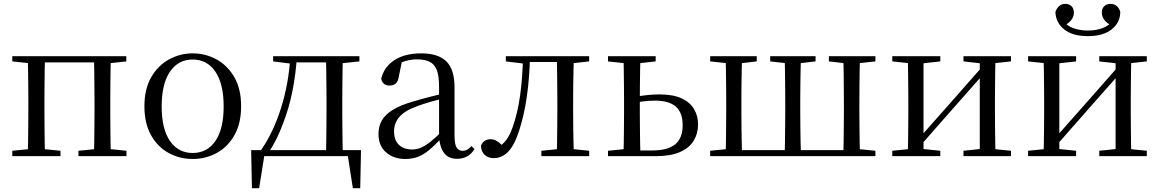

<svg xmlns="http://www.w3.org/2000/svg" viewBox="-20 -806 5984 991"><path d="M123.1 0Q124.3 -24.4 124.8 -65.4Q125.3 -106.3 125.8 -150.3Q126.3 -194.3 126.3 -228.5V-288.3Q126.3 -321.7 125.8 -365.7Q125.3 -409.8 124.8 -450.8Q124.3 -491.8 123.1 -516H212.3Q211.3 -491.7 210.8 -450.7Q210.3 -409.7 209.8 -365.7Q209.3 -321.7 209.3 -288.3V-228.5Q209.3 -194.3 209.8 -150.3Q210.3 -106.3 210.8 -65.4Q211.3 -24.4 212.3 0ZM464.8 0Q465.8 -24.4 466.3 -65.4Q466.8 -106.3 467.3 -150.3Q467.8 -194.3 467.8 -228.5V-288.3Q467.8 -321.7 467.3 -365.7Q466.8 -409.7 466.3 -450.7Q465.8 -491.7 464.8 -516H552.2Q551.2 -491.7 550.7 -450.7Q550.2 -409.7 549.7 -365.7Q549.2 -321.7 549.2 -288.3V-228.5Q549.2 -194.3 549.7 -150.3Q550.2 -106.3 550.7 -65.4Q551.2 -24.4 552.2 0ZM43.5 0V-27.8L152.7 -38.6H184.7L292.1 -27.8V0ZM385 0V-27.8L493.4 -38.6H526.4L632.8 -27.8V0ZM43.5 -489.1V-516H167V-477.4H152.7ZM508.7 -477.4V-516H632V-489.1L526.4 -477.4ZM167 -484.1V-516H508.7V-484.1Z M974.5 14.6Q908.2 14.6 851.4 -15.9Q794.6 -46.5 760 -107.4Q725.4 -168.3 725.4 -257.8Q725.4 -347.6 761.1 -408.5Q796.7 -469.3 853.7 -500Q910.7 -530.6 974.5 -530.6Q1039.2 -530.6 1096.2 -500.1Q1153.2 -469.5 1188.9 -408.7Q1224.5 -347.8 1224.5 -257.8Q1224.5 -168 1189.4 -107.2Q1154.3 -46.3 1097.5 -15.8Q1040.7 14.6 974.5 14.6ZM974.5 -16.4Q1049 -16.4 1091.7 -78.2Q1134.4 -140.1 1134.4 -256.6Q1134.4 -373.4 1091.7 -436.1Q1049 -498.8 974.5 -498.8Q900.1 -498.8 857.3 -436.1Q814.5 -373.4 814.5 -256.6Q814.5 -140.1 857.3 -78.2Q900.1 -16.4 974.5 -16.4Z M1797.9 0H1322.9L1347.2 -21.1L1317.5 165.4H1280.3L1276.3 -31.1H1843.3L1839.3 165.4H1801.3L1772.2 -21.5ZM1662.1 0Q1663.3 -24.4 1663.8 -65.3Q1664.3 -106.3 1664.8 -150.3Q1665.3 -194.3 1665.3 -228.5V-288.3Q1665.3 -321.7 1664.8 -365.7Q1664.3 -409.7 1663.8 -450.7Q1663.3 -491.8 1662.1 -516H1749.7Q1748.7 -491.8 1748.2 -450.7Q1747.7 -409.7 1747.2 -365.7Q1746.7 -321.7 1746.7 -288.3V-228.5Q1746.7 -194.3 1747.2 -150.3Q1747.7 -106.3 1748.2 -65.3Q1748.7 -24.4 1749.7 0ZM1389.7 -489.1V-516H1491.7V-477.4H1482.6ZM1707.1 -477.4V-516H1835.1V-489.1L1723.5 -477.4ZM1326.8 -30.4Q1391.2 -123.1 1430.8 -249.2Q1470.4 -375.4 1478.8 -516H1512.6Q1507 -425.3 1489.6 -337.1Q1472.2 -248.8 1441.2 -169.3Q1426.3 -128.8 1407.7 -90.6Q1389.1 -52.5 1366.1 -19.1V-6.8ZM1491.7 -484.1V-516H1708.9V-484.1Z M2071.7 14.6Q2012.5 14.6 1973.1 -19.1Q1933.6 -52.8 1933.6 -115.1Q1933.6 -153.9 1950.8 -184.3Q1967.9 -214.6 2007.4 -239Q2046.9 -263.5 2112.9 -282.3Q2154.8 -294.9 2200.8 -306.7Q2246.8 -318.5 2286.8 -327.7V-303.3Q2246.8 -293.3 2205.7 -281.5Q2164.6 -269.7 2130.6 -257Q2067.3 -233.6 2040.6 -201.7Q2013.9 -169.7 2013.9 -128.2Q2013.9 -81.6 2039.5 -58Q2065.2 -34.4 2107.1 -34.4Q2129.6 -34.4 2151.6 -43.3Q2173.6 -52.2 2201.7 -74.2Q2229.7 -96.3 2267.8 -134.4L2276.5 -87.1H2252.9Q2221.7 -53.7 2194.5 -31.1Q2167.2 -8.4 2138.1 3.1Q2109 14.6 2071.7 14.6ZM2338.8 13.6Q2294.1 13.6 2271.8 -16.6Q2249.5 -46.7 2246.2 -99.7V-103.3V-359Q2246.2 -415 2234.1 -445.3Q2221.9 -475.6 2196.7 -487.6Q2171.6 -499.6 2132 -499.6Q2103.3 -499.6 2074.1 -491.4Q2044.9 -483.2 2011.7 -464.7L2055.2 -491.9L2038.8 -412.7Q2035.2 -386 2022.7 -375.2Q2010.1 -364.3 1991.4 -364.3Q1955.2 -364.3 1947.5 -399.7Q1962.4 -461 2016.1 -495.8Q2069.8 -530.6 2154.2 -530.6Q2241.5 -530.6 2283.8 -489.2Q2326 -447.8 2326 -354.6V-107.7Q2326 -60.8 2337.1 -44.2Q2348.1 -27.5 2368.4 -27.5Q2381 -27.5 2391 -33.2Q2401 -38.8 2413.4 -52.1L2429.1 -36.7Q2413.2 -10.7 2390.6 1.4Q2368 13.6 2338.8 13.6Z M2528.7 10.2Q2499.6 10.2 2481.1 -7Q2462.7 -24.2 2462.7 -54.8Q2469.7 -71.3 2482.1 -79.3Q2494.4 -87.4 2512.3 -87.4Q2530.3 -87.4 2546.3 -77Q2562.4 -66.6 2580.6 -45.9V-35.9H2552V-46.1Q2577.7 -62.7 2594.5 -85.7Q2611.2 -108.6 2625.9 -149.1Q2651.7 -221.4 2664.6 -313.7Q2677.5 -406.1 2679.3 -516H2715.4Q2713.2 -403.6 2699.3 -308Q2685.4 -212.4 2661.6 -138.5Q2645 -84.3 2624.6 -51.4Q2604.2 -18.6 2580.2 -4.2Q2556.3 10.2 2528.7 10.2ZM2590.8 -489.1V-516H2694V-477.4H2686.8ZM2695.8 -486V-516H2886.9V-486ZM2774.2 0V-27.8L2882.9 -38.6H2915.3L3021 -27.8V0ZM2853.7 0Q2854.7 -24.4 2855.2 -65.3Q2855.7 -106.3 2856.2 -150.3Q2856.7 -194.3 2856.7 -228.5V-288.3Q2856.7 -321.7 2856.2 -365.7Q2855.7 -409.7 2855.2 -450.7Q2854.7 -491.8 2853.7 -516H2942.2Q2941.2 -491.8 2940.2 -450.7Q2939.2 -409.7 2938.7 -365.7Q2938.2 -321.7 2938.2 -288.3V-228.5Q2938.2 -194.3 2938.7 -150.3Q2939.2 -106.3 2940.2 -65.3Q2941.2 -24.4 2942.2 0ZM2897.5 -477.4V-516H3021V-489.1L2915.3 -477.4Z M3241.7 0V-29.4H3347Q3425.8 -29.4 3464.7 -60.8Q3503.5 -92.3 3503.5 -159.7Q3503.5 -224.7 3468.4 -255.6Q3433.4 -286.6 3360.8 -286.6Q3331.2 -286.6 3303.1 -283.2Q3275 -279.8 3245.9 -273.8V-304.8Q3279.8 -310.5 3314.6 -314.6Q3349.3 -318.7 3383.4 -318.7Q3454 -318.7 3497.9 -298.4Q3541.7 -278.1 3562.3 -242.8Q3583 -207.5 3583 -162.8Q3583 -117.1 3560.8 -80.3Q3538.7 -43.4 3490.7 -21.7Q3442.7 0 3364.3 0ZM3198 0Q3199 -24.4 3199.5 -65.3Q3200 -106.3 3200.5 -150.3Q3201 -194.3 3201 -228.5V-288.3Q3201 -321.7 3200.5 -365.7Q3200 -409.7 3199.5 -450.7Q3199 -491.8 3198 -516H3285.7Q3284.7 -491.8 3284 -450.7Q3283.4 -409.7 3282.9 -365.7Q3282.4 -321.7 3282.4 -287.5V-228.5Q3282.4 -194.3 3282.9 -150.3Q3283.4 -106.3 3284 -65.3Q3284.7 -24.4 3285.7 0ZM3118.2 -489.1V-516H3364.2V-489.1L3258.6 -477.4H3225.6ZM3118.2 0V-27.8L3225.6 -38.6H3244.3V0Z M3725.1 0Q3726.3 -24.4 3726.8 -65.4Q3727.3 -106.3 3727.8 -150.3Q3728.3 -194.3 3728.3 -228.5V-288.3Q3728.3 -321.7 3727.8 -365.7Q3727.3 -409.8 3726.8 -450.8Q3726.3 -491.8 3725.1 -516H3810.4Q3809.4 -491.8 3808.5 -450.8Q3807.6 -409.8 3807.1 -365.7Q3806.7 -321.7 3806.7 -288.3V-228.5Q3806.7 -194.3 3807.1 -150.3Q3807.6 -106.3 3808.5 -65.4Q3809.4 -24.4 3810.4 0ZM4029.8 0Q4031 -24.4 4031.5 -65.4Q4032 -106.3 4032.5 -150.3Q4033 -194.3 4033 -228.5V-288.3Q4033 -321.7 4032.5 -365.7Q4032 -409.8 4031.5 -450.8Q4031 -491.8 4029.8 -516H4114.3Q4113.3 -491.8 4112.4 -450.8Q4111.5 -409.8 4111 -365.7Q4110.5 -321.7 4110.5 -288.3V-228.5Q4110.5 -194.3 4111 -150.3Q4111.5 -106.3 4112.4 -65.4Q4113.3 -24.4 4114.3 0ZM4332.7 0Q4333.7 -24.4 4334.2 -65.4Q4334.7 -106.3 4335.2 -150.3Q4335.7 -194.3 4335.7 -228.5V-288.3Q4335.7 -321.7 4335.2 -365.7Q4334.7 -409.7 4334.2 -450.7Q4333.7 -491.7 4332.7 -516H4418.9Q4417.9 -491.8 4417.2 -450.7Q4416.6 -409.7 4416.1 -365.7Q4415.6 -321.7 4415.6 -288.3V-228.5Q4415.6 -194.3 4416.1 -150.3Q4416.6 -106.3 4417.2 -65.3Q4417.9 -24.4 4418.9 0ZM3645.5 -489.1V-516H3886V-489.1L3785.5 -477.4H3755.5ZM3955.3 -489.1V-516H4189.5V-489.1L4088.1 -477.4H4059.2ZM4258.2 -489.1V-516H4498.4V-489.1L4391 -477.4H4360.5ZM3645.5 0V-27.8L3753.7 -38.6H3768.8V0ZM4374.4 0V-38.6H4391L4498.4 -27.8V0ZM3768.8 0V-31.1H4374.4V0Z M4585.5 0V-27.8L4693.7 -38.6H4728.3L4833.3 -27.8V0ZM4952.9 0V-27.8L5055.6 -38.6H5090L5198.2 -27.8V0ZM4665.1 0Q4666.3 -24.4 4666.8 -65.3Q4667.3 -106.3 4667.8 -150.3Q4668.3 -194.3 4668.3 -228.5V-288.3Q4668.3 -321.7 4667.8 -365.7Q4667.3 -409.7 4666.8 -450.7Q4666.3 -491.8 4665.1 -516H4746.7V0ZM4724.1 -46.9 4688.9 -65.8H4700.3L4877.2 -265.6L5058 -470.9L5091.7 -451H5080.4L4902.1 -249.4ZM5037.1 0V-516H5118.4Q5117.4 -491.8 5116.9 -450.7Q5116.4 -409.7 5115.9 -365.7Q5115.4 -321.7 5115.4 -288.3V-228.5Q5115.4 -194.3 5115.9 -150.3Q5116.4 -106.3 5116.9 -65.3Q5117.4 -24.4 5118.4 0ZM4585.5 -489.1V-516H4833.3V-489.1L4729.1 -477.4H4694.7ZM4952.9 -489.1V-516H5198.2V-489.1L5090.8 -477.4H5056.4Z M5594.5 -619.5Q5516.4 -619.5 5472.8 -654.3Q5429.2 -689.1 5427.4 -744.5Q5434.3 -764 5447.3 -775Q5460.4 -786 5478.3 -786Q5498 -786 5510.4 -774.2Q5522.8 -762.3 5522.8 -741.2Q5522.8 -719.7 5509.4 -702.6Q5496 -685.5 5472.7 -674.1L5460.5 -705.6Q5484.6 -673.6 5518.9 -661Q5553.1 -648.4 5594.5 -648.4Q5637.5 -648.4 5671.4 -661Q5705.4 -673.6 5729.3 -705.6L5717.3 -674.1Q5694 -685.5 5680.5 -702.6Q5667 -719.7 5667 -741.2Q5667 -762.3 5679.5 -774.2Q5692 -786 5710.9 -786Q5730.6 -786 5743.7 -775Q5756.8 -764 5762.4 -744.5Q5761.6 -688.9 5717.6 -654.2Q5673.7 -619.5 5594.5 -619.5ZM5286.5 0V-27.8L5394.7 -38.6H5429.3L5534.3 -27.8V0ZM5653.9 0V-27.8L5756.6 -38.6H5791L5899.2 -27.8V0ZM5366.1 0Q5367.3 -24.4 5367.8 -65.3Q5368.3 -106.3 5368.8 -150.3Q5369.3 -194.3 5369.3 -228.5V-288.3Q5369.3 -321.7 5368.8 -365.7Q5368.3 -409.7 5367.8 -450.7Q5367.3 -491.8 5366.1 -516H5447.7V0ZM5425.1 -46.9 5389.9 -65.8H5401.3L5578.2 -265.6L5759 -470.9L5792.7 -451H5781.4L5603.1 -249.4ZM5738.1 0V-516H5819.4Q5818.4 -491.8 5817.9 -450.7Q5817.4 -409.7 5816.9 -365.7Q5816.4 -321.7 5816.4 -288.3V-228.5Q5816.4 -194.3 5816.9 -150.3Q5817.4 -106.3 5817.9 -65.3Q5818.4 -24.4 5819.4 0ZM5286.5 -489.1V-516H5534.3V-489.1L5430.1 -477.4H5395.7ZM5653.9 -489.1V-516H5899.2V-489.1L5791.8 -477.4H5757.4Z"/></svg>

Font: Noto Serif TC
Style: Regular
Weight: 200
Designer: Ryoko NISHIZUKA 西塚涼子 (kana & ideographs); Frank Grießhammer (Latin, Greek & Cyrillic); Wenlong ZHANG 张文龙 (bopomofo); San
Foundry: Adobe
Version: Version 2.001;hotconv 1.1.0;makeotfexe 2.6.0